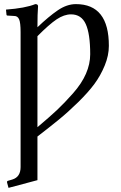

<svg xmlns="http://www.w3.org/2000/svg" viewBox="-20 -678 580 924"><path d="M321.8 -608.9Q288.6 -608.9 252.7 -585Q216.8 -561 160.2 -503.9V-65.9Q218.3 -114.7 254.2 -148.4Q290 -182.1 331.5 -229Q373 -275.9 393.6 -323Q414.1 -370.1 414.1 -417Q414.1 -515.1 392.8 -562Q371.6 -608.9 321.8 -608.9ZM160.2 -546.9Q214.4 -598.6 258.1 -628.4Q301.8 -658.2 345.2 -658.2Q504.4 -658.2 503.9 -457Q503.9 -411.1 483.9 -362.5Q463.9 -314 434.3 -273.9Q404.8 -233.9 356 -186Q307.1 -138.2 264.6 -103.5Q222.2 -68.8 160.2 -21V189L21 226.1L14.2 201.2Q12.2 193.4 19 191.9L39.1 186Q79.1 173.8 79.1 126V-522.9Q79.1 -568.8 72 -585Q64.9 -601.1 48.8 -601.1L17.1 -603Q11.2 -603 11.2 -607.9L8.8 -631.8Q101.6 -638.7 149.9 -658.2Q163.1 -658.2 163.1 -647.9Q160.2 -611.8 160.2 -546.9Z"/></svg>

Font: Linux Libertine Capitals
Style: Small Caps
Weight: 400
Designer: Philipp H. Poll
Foundry: Philipp H. Poll
Version: Version 5.1.3